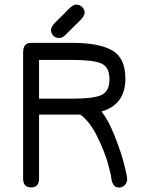

<svg xmlns="http://www.w3.org/2000/svg" viewBox="-20 -820 635 847"><path d="M287.1 -784.2Q303.7 -799.8 317.4 -799.8Q331.1 -799.8 342.3 -789.1Q353.5 -778.3 353.5 -765.1Q353.5 -752 338.9 -735.4L271.5 -668.9Q256.8 -652.3 240.7 -652.3Q224.6 -652.3 214.8 -663.1Q205.1 -673.8 205.1 -687Q205.1 -700.2 218.8 -715.8ZM427.7 -328.1Q458 -291 486.3 -219.2Q514.6 -147.5 527.8 -95.2Q541 -43 541 -29.3Q541 -15.6 531.2 -3.9Q519.5 7.8 503.9 7.3Q488.3 6.8 480.5 -4.9Q472.7 -17.6 471.2 -33.2Q469.7 -48.8 456.5 -97.7Q443.4 -146.5 409.7 -215.8Q376 -285.2 334 -314.5H152.3V-32.2Q152.3 6.8 117.2 6.8Q82 6.8 82 -32.2V-587.9Q82 -630.9 115.2 -630.9H298.8Q418 -630.9 475.6 -597.2Q533.2 -563.5 533.2 -473.6Q533.2 -358.4 427.7 -328.1ZM152.3 -555.7V-384.8H298.8Q394.5 -384.8 428.7 -401.4Q462.9 -418 462.9 -470.7Q462.9 -523.4 427.7 -539.6Q392.6 -555.7 298.8 -555.7Z"/></svg>

Font: Jura
Style: DemiBold
Weight: 600
Version: Version 2.5